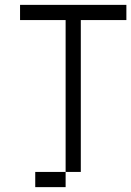

<svg xmlns="http://www.w3.org/2000/svg" viewBox="-20 -645 540 790"><path d="M500 -562.5V-625H62.5V-562.5H250Q250 -562.5 250 62.5H125V125H250V62.5H312.5Q312.5 62.5 312.5 -562.5Z"/></svg>

Font: Unifont
Style: Regular
Weight: 500
Version: Version 13.0.05